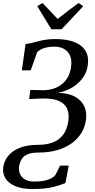

<svg xmlns="http://www.w3.org/2000/svg" viewBox="-45 -1013 636 1288"><path d="M173.5 255Q103 255 57.2 235.5Q11.5 216 -8.8 183Q-29 150 -23.5 110Q-19.5 81 -4.5 54Q10.5 27 38.5 5.5Q66.5 -16 109.8 -28.8Q153 -41.5 213.5 -41.5Q267 -41.5 309.2 -57.5Q351.5 -73.5 378.5 -109Q405.5 -144.5 413.5 -201.5Q420 -248 406 -282Q392 -316 353 -334.5Q314 -353 245 -352.5L150.5 -348.5L158.5 -409.5L244 -408Q275.5 -407.5 306.2 -416Q337 -424.5 363.2 -443Q389.5 -461.5 407.8 -491.5Q426 -521.5 431.5 -564Q438 -609 425.2 -639Q412.5 -669 385.2 -684.5Q358 -700 320 -700Q278 -700 247.2 -689Q216.5 -678 204 -662L161 -541H101.5L126.5 -718Q146 -719.5 166.2 -724.5Q186.5 -729.5 209.8 -735.8Q233 -742 261.5 -746.5Q290 -751 326.5 -751Q403.5 -751 454.5 -730.8Q505.5 -710.5 528.8 -671.5Q552 -632.5 544 -576.5Q538.5 -534.5 518 -502.2Q497.5 -470 468.2 -446.5Q439 -423 406 -409Q373 -395 343 -389.5Q410.5 -389.5 455 -366Q499.5 -342.5 519.2 -302.2Q539 -262 532 -210.5Q525.5 -161.5 500.8 -121Q476 -80.5 435 -51Q394 -21.5 337.5 -5.5Q281 10.5 209.5 10.5Q163 10.5 136.5 23.5Q110 36.5 98.2 58Q86.5 79.5 83 104.5Q79.5 130 88.8 153Q98 176 122 190.5Q146 205 186 205Q222.5 205 249.8 199.8Q277 194.5 295.8 184.8Q314.5 175 325.5 162.5L358.5 98H416L394 215Q363 228 311 241.5Q259 255 173.5 255ZM299.5 -816.5 205 -971.5 240 -993Q265.5 -966.5 291 -939.8Q316.5 -913 341.5 -886Q375.5 -913 410.8 -939.5Q446 -966 482 -993L513 -971L368 -816.5Z"/></svg>

Font: Merriweather 36pt
Style: Italic
Weight: 400
Italic angle: -7.8°
Version: Version 2.101